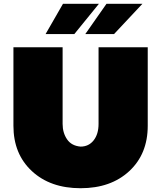

<svg xmlns="http://www.w3.org/2000/svg" viewBox="-20 -970 852 1015"><path d="M501 -315V-720H761V-305Q761 -156 663.5 -65.5Q566 25 406 25Q246 25 148.5 -65.5Q51 -156 51 -305V-720H311V-315Q311 -268 334.5 -233.5Q358 -199 406 -195Q449 -195 475 -228Q501 -261 501 -315ZM313 -950H503L373 -790H221ZM543 -950H733L583 -790H431Z"/></svg>

Font: Metropolitano Black
Style: Regular
Weight: 900
Designer: Fonts by Alex Slobzheninov & Chris M. Simpson / Changes by Cristiano Sobral
Foundry: Fonts by Alex Slobzheninov & Chris M. Simpson / Changes by Cristiano Sobral
Version: Version 1.00;August 30, 2020;FontCreator 13.0.0.2681 64-bit